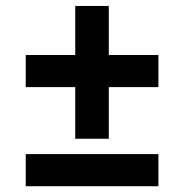

<svg xmlns="http://www.w3.org/2000/svg" viewBox="-20 -628 622 648"><path d="M66.9 -107.9H514.6V0.5H66.9ZM233.9 -334H66.9V-442.4H233.9V-607.9H347.2V-442.4H514.6V-334H347.2V-159.7H233.9Z"/></svg>

Font: Krona One
Style: Regular
Weight: 400
Version: Version 1.003